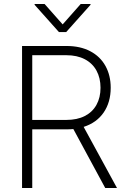

<svg xmlns="http://www.w3.org/2000/svg" viewBox="-20 -936 630 956"><path d="M89.8 -707H311.5Q379.9 -707 429.4 -680.9Q479 -654.8 505.1 -607.7Q531.2 -560.5 531.2 -499Q531.2 -426.8 496.1 -375.7Q460.9 -324.7 396.5 -304.2L562.5 0H503.9L345.2 -293.5Q330.1 -292 312.5 -292H140.6V0H89.8ZM310.5 -338.9Q364.3 -338.9 402.3 -358.4Q440.4 -377.9 460.4 -414.1Q480.5 -450.2 480.5 -499Q480.5 -547.9 460.4 -584.5Q440.4 -621.1 402.1 -641.1Q363.8 -661.1 310.5 -661.1H140.6V-338.9ZM292 -814.5 381.8 -916H430.7V-912.1L309.6 -776.4H273.4L152.3 -912.1V-916H202.1Z"/></svg>

Font: Pretendard JP ExtraLight
Style: Regular
Weight: 200
Designer: Base glyphs from Inter by Rasmus Andersson; Hangeul glyphs from Noto Sans CJK(Source Han Sans) by Jang Soo-young and Kan
Foundry: Kil Hyung-jin
Version: Version 1.309